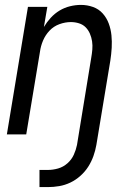

<svg xmlns="http://www.w3.org/2000/svg" viewBox="-20 -548 540 783"><path d="M141 215V145H176Q196 145 217 139Q238 133 255 118Q272 103 281 83Q290 63 294 43L352 -312Q355 -329 356.5 -346Q358 -363 355.5 -379.5Q353 -396 346.5 -411Q340 -426 329 -437Q318 -448 302 -453Q286 -458 269 -458Q246 -458 222.5 -449.5Q199 -441 182 -423Q165 -405 155.5 -382.5Q146 -360 143 -337L87 0H8L94 -520H173L159 -438Q171 -458 187 -475.5Q203 -493 223 -505Q243 -517 265.5 -522.5Q288 -528 310 -528Q336 -528 359.5 -519.5Q383 -511 399 -493Q415 -475 423.5 -452Q432 -429 434.5 -404Q437 -379 435.5 -353Q434 -327 430 -301L373 43Q369 66 361 88.5Q353 111 340 131.5Q327 152 308 169Q289 186 267 196.5Q245 207 221.5 211Q198 215 175 215Z"/></svg>

Font: Iosevka SS18
Style: Italic
Weight: 400
Italic angle: -9°
Monospace: yes
Designer: Belleve Invis
Foundry: Belleve Invis
Version: Version 25.1.1; ttfautohint (v1.8.4)